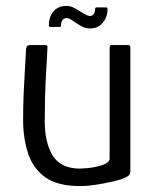

<svg xmlns="http://www.w3.org/2000/svg" viewBox="-20 -624 527 648"><path d="M250 4Q174 4 132.5 -26Q91 -56 74.5 -107Q58 -158 58 -220Q58 -266 60 -312Q62 -358 64.5 -397Q67 -436 68 -459Q70 -468 73 -470Q76 -472 84 -472H127Q135 -472 138 -471Q141 -470 140 -460Q140 -454 138.5 -429Q137 -404 135 -368Q133 -332 132 -292Q131 -252 131 -216Q131 -141 158.5 -98Q186 -55 250 -55Q258 -55 274.5 -56.5Q291 -58 308.5 -62Q326 -66 338 -72.5Q350 -79 350 -89V-463Q350 -466 351 -469Q352 -472 355 -472H412Q415 -472 417.5 -470.5Q420 -469 420 -464V-49Q420 -37 414 -31.5Q408 -26 389 -19Q380 -16 356.5 -10.5Q333 -5 304 -0.5Q275 4 250 4ZM150 -533Q145 -533 145 -539Q145 -568 161 -586Q177 -604 204 -604Q219 -604 234 -595.5Q249 -587 262.5 -578.5Q276 -570 284 -570Q291 -570 296 -576.5Q301 -583 301 -592Q301 -599 305 -599H338Q343 -599 343 -593Q343 -567 327 -547.5Q311 -528 285 -528Q267 -528 252 -537Q237 -546 225 -554.5Q213 -563 204 -563Q196 -563 191 -556Q186 -549 186 -539Q186 -533 182 -533Z"/></svg>

Font: Glory
Style: Regular
Weight: 400
Designer: Robert Leuschke
Foundry: Robert Leuschke
Version: Version 1.011